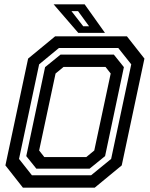

<svg xmlns="http://www.w3.org/2000/svg" viewBox="-20 -868 693 888"><path d="M86 0 5 -103 110 -597 235 -700H567L648 -597L543 -103L418 0ZM185 -141.5H379L416 -172L492 -528L468 -558.5H274L237 -528L161 -172ZM127.5 -57.5H401.5L494 -133L587 -570.5L527 -646H252.5L161 -570.5L68 -133ZM148 -88 101.5 -146 188.5 -557.5 260 -615.5H506.5L553 -557.5L466 -146L394.5 -88ZM465.5 -716H342L228 -848H371.5ZM392 -746.5 341 -816.5H310.5L365 -746.5Z"/></svg>

Font: Tourney Thin SemiBold
Style: Italic
Weight: 600
Italic angle: -12°
Version: Version 1.015